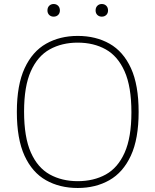

<svg xmlns="http://www.w3.org/2000/svg" viewBox="-20 -928 775 957"><path d="M367.5 9Q277.5 9 209 -29.8Q140.5 -68.5 102.2 -152Q64 -235.5 64 -370Q64 -504.5 102.8 -588Q141.5 -671.5 210 -710.2Q278.5 -749 367.5 -749Q457.5 -749 526 -710.2Q594.5 -671.5 632.8 -588Q671 -504.5 671 -370Q671 -235.5 632.2 -152Q593.5 -68.5 525 -29.8Q456.5 9 367.5 9ZM367.5 -25Q447 -25 507.2 -58.2Q567.5 -91.5 601.2 -167Q635 -242.5 635 -368Q635 -496 601.2 -572Q567.5 -648 507.2 -681.8Q447 -715.5 367.5 -715.5Q288.5 -715.5 228 -682Q167.5 -648.5 133.8 -573.2Q100 -498 100 -372Q100 -244 133.8 -168Q167.5 -92 228 -58.5Q288.5 -25 367.5 -25ZM487.5 -845Q474 -845 465.2 -853.5Q456.5 -862 456.5 -876Q456.5 -890.5 465.2 -899.2Q474 -908 487.5 -908Q501 -908 509.8 -899.2Q518.5 -890.5 518.5 -876Q518.5 -862 509.8 -853.5Q501 -845 487.5 -845ZM247.5 -845Q234 -845 225.2 -853.5Q216.5 -862 216.5 -876Q216.5 -890.5 225.2 -899.2Q234 -908 247.5 -908Q261 -908 269.8 -899.2Q278.5 -890.5 278.5 -876Q278.5 -862 269.8 -853.5Q261 -845 247.5 -845Z"/></svg>

Font: Encode Sans SemiExpanded SemiExpanded Thin
Style: Regular
Weight: 100
Width: 6
Designer: Multiple Designers
Foundry: Impallari Type
Version: Version 3.000; ttfautohint (v1.8.3) -l 8 -r 50 -G 200 -x 14 